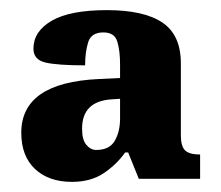

<svg xmlns="http://www.w3.org/2000/svg" viewBox="-20 -739 436 379"><path d="M122 -380Q76 -380 49 -405.5Q22 -431 22 -477Q22 -576 175 -583L217 -585V-612Q217 -639 211.5 -657Q206 -675 184 -675Q160 -675 154 -655.5Q148 -636 148 -610Q94 -610 70 -615.5Q46 -621 46 -643Q46 -677 82 -698Q118 -719 191 -719Q264 -719 300.5 -694.5Q337 -670 337 -614V-472Q337 -450 345.5 -442Q354 -434 375 -434V-386H254L233 -438H227Q210 -414 184.5 -397Q159 -380 122 -380ZM170 -443Q196 -443 206.5 -461Q217 -479 217 -505V-544L202 -543Q142 -540 142 -485Q142 -463 150.5 -453Q159 -443 170 -443Z"/></svg>

Font: Noto Serif Hebrew Condensed Black
Style: Regular
Weight: 900
Width: 3
Designer: Monotype Design Team
Foundry: Monotype Imaging Inc.
Version: Version 2.004; ttfautohint (v1.8.4.7-5d5b)